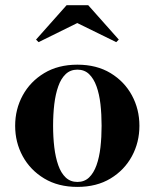

<svg xmlns="http://www.w3.org/2000/svg" viewBox="-20 -724 607 754"><path d="M284 10Q208.5 10 153.8 -23Q99 -56 69.2 -110.5Q39.5 -165 39.5 -230Q39.5 -295 69.2 -349.5Q99 -404 153.8 -437Q208.5 -470 284 -470Q359.5 -470 414 -437Q468.5 -404 498 -349.5Q527.5 -295 527.5 -230Q527.5 -165 498 -110.5Q468.5 -56 414 -23Q359.5 10 284 10ZM284 -9.5Q311.5 -9.5 329.8 -27Q348 -44.5 359 -75.2Q370 -106 374.5 -145.8Q379 -185.5 379 -230Q379 -275 374.5 -314.8Q370 -354.5 359 -385Q348 -415.5 329.8 -433Q311.5 -450.5 284 -450.5Q256.5 -450.5 238 -433Q219.5 -415.5 208.8 -385Q198 -354.5 193.2 -314.8Q188.5 -275 188.5 -230Q188.5 -185.5 193.2 -145.8Q198 -106 208.8 -75.2Q219.5 -44.5 238 -27Q256.5 -9.5 284 -9.5ZM131.5 -558.5 121.5 -568.5 241.5 -703.5H326.5L446.5 -568.5L436.5 -558.5L283.5 -633.5Z"/></svg>

Font: Bodoni Moda
Style: Bold
Weight: 700
Designer: Owen Earl
Foundry: indestructible type
Version: Version 2.005